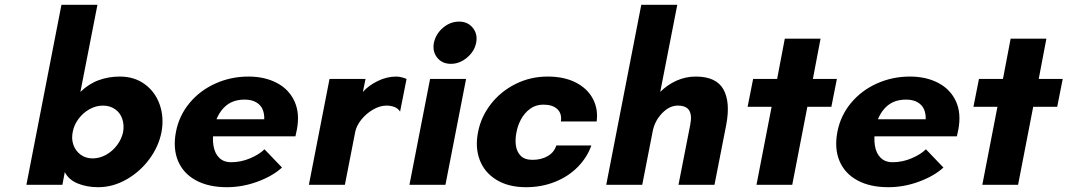

<svg xmlns="http://www.w3.org/2000/svg" viewBox="-20 -770 4448 800"><path d="M250 -53 240 0H90L236 -750H386L315 -387Q350 -421 391.5 -436Q433 -451 479 -451Q540 -451 583.5 -419Q627 -387 645.5 -334Q664 -281 653 -220Q641 -159 602 -106.5Q563 -54 506.5 -22Q450 10 389 10Q342 10 304 -5.5Q266 -21 250 -53ZM493 -220Q498 -249 489.5 -274.5Q481 -300 459.5 -315Q438 -330 409 -330Q380 -330 353 -315Q326 -300 307 -274.5Q288 -249 283 -220Q277 -191 286 -166Q295 -141 316 -125.5Q337 -110 366 -110Q395 -110 422 -125Q449 -140 468 -165.5Q487 -191 493 -220Z M713 -220Q726 -288 769.5 -340.5Q813 -393 877.5 -422Q942 -451 1015 -451Q1083 -451 1133.5 -424.5Q1184 -398 1207 -348Q1230 -298 1217 -230L1211 -202H838L852 -273H1081Q1082 -295 1074.5 -313.5Q1067 -332 1048 -343.5Q1029 -355 999 -355Q947 -355 915 -323.5Q883 -292 872 -239Q864 -195 869.5 -162.5Q875 -130 894 -112Q913 -94 942 -94Q984 -94 1022.5 -110.5Q1061 -127 1082 -148L1155 -72Q1117 -37 1054 -13.5Q991 10 925 10Q849 10 796.5 -18.5Q744 -47 722 -99Q700 -151 713 -220Z M1353 -441H1503L1492 -387Q1516 -414 1554 -432.5Q1592 -451 1631 -451Q1641 -451 1653.5 -448Q1666 -445 1674 -441L1647 -305Q1639 -318 1624 -324Q1609 -330 1590 -330Q1563 -330 1534.5 -313.5Q1506 -297 1485.5 -271.5Q1465 -246 1460 -220L1417 0H1267Z M1772 -441H1922L1836 0H1686ZM1788 -592Q1796 -629 1826 -654.5Q1856 -680 1893 -680Q1929 -680 1950 -654Q1971 -628 1964 -592Q1957 -556 1926 -530Q1895 -504 1859 -504Q1822 -504 1801.5 -530Q1781 -556 1788 -592Z M1972 -220Q1984 -283 2025 -336Q2066 -389 2128 -420Q2190 -451 2262 -451Q2331 -451 2379.5 -426Q2428 -401 2450.5 -358Q2473 -315 2466 -264H2317Q2322 -296 2302.5 -315Q2283 -334 2244 -334Q2212 -334 2188.5 -316.5Q2165 -299 2151 -273Q2137 -247 2132 -219Q2126 -190 2129.5 -164Q2133 -138 2149.5 -121Q2166 -104 2199 -104Q2235 -104 2262 -119.5Q2289 -135 2298 -164H2444Q2427 -115 2388 -75Q2349 -35 2293 -12.5Q2237 10 2172 10Q2098 10 2048 -21Q1998 -52 1978.5 -104.5Q1959 -157 1972 -220Z M2652 -750H2802L2731 -387Q2761 -417 2799 -434Q2837 -451 2879 -451Q2964 -451 2994 -398Q3024 -345 3006 -250L2957 0H2807L2856 -250Q2864 -290 2851.5 -310Q2839 -330 2804 -330Q2769 -330 2738 -297.5Q2707 -265 2699 -220L2656 0H2506Z M3195 -325H3095L3118 -441H3218L3250 -609H3399L3367 -441H3467L3444 -325H3344L3281 0H3132Z M3469 -220Q3482 -288 3525.5 -340.5Q3569 -393 3633.5 -422Q3698 -451 3771 -451Q3839 -451 3889.5 -424.5Q3940 -398 3963 -348Q3986 -298 3973 -230L3967 -202H3594L3608 -273H3837Q3838 -295 3830.5 -313.5Q3823 -332 3804 -343.5Q3785 -355 3755 -355Q3703 -355 3671 -323.5Q3639 -292 3628 -239Q3620 -195 3625.5 -162.5Q3631 -130 3650 -112Q3669 -94 3698 -94Q3740 -94 3778.5 -110.5Q3817 -127 3838 -148L3911 -72Q3873 -37 3810 -13.5Q3747 10 3681 10Q3605 10 3552.5 -18.5Q3500 -47 3478 -99Q3456 -151 3469 -220Z M4136 -325H4036L4059 -441H4159L4191 -609H4340L4308 -441H4408L4385 -325H4285L4222 0H4073Z"/></svg>

Font: Teachers[wght] Italic
Style: Regular
Weight: 400
Designer: Alfredo Marco Pradil & Chank Diesel
Version: Version 1.000;Glyphs 3.1.2 (3151)